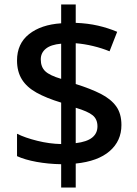

<svg xmlns="http://www.w3.org/2000/svg" viewBox="-20 -779 612 857"><path d="M253 58V-46Q195 -47 143 -56.5Q91 -66 56 -82V-182Q92 -164 146.5 -150.5Q201 -137 253 -136V-321Q187 -341 143 -365.5Q99 -390 77.5 -425Q56 -460 56 -509Q56 -584 109.5 -626.5Q163 -669 253 -675V-759H318V-677Q372 -675 417.5 -664.5Q463 -654 503 -637L469 -550Q435 -564 395.5 -573.5Q356 -583 318 -586V-404Q385 -383 430 -360Q475 -337 498.5 -304.5Q522 -272 522 -221Q522 -150 469.5 -104.5Q417 -59 318 -49V58ZM318 -140Q368 -146 391.5 -165Q415 -184 415 -215Q415 -247 393.5 -264.5Q372 -282 318 -298ZM253 -427V-584Q207 -580 184.5 -561.5Q162 -543 162 -514Q162 -480 182 -461Q202 -442 253 -427Z"/></svg>

Font: Noto Sans Adlam Medium
Style: Regular
Weight: 500
Version: Version 3.001